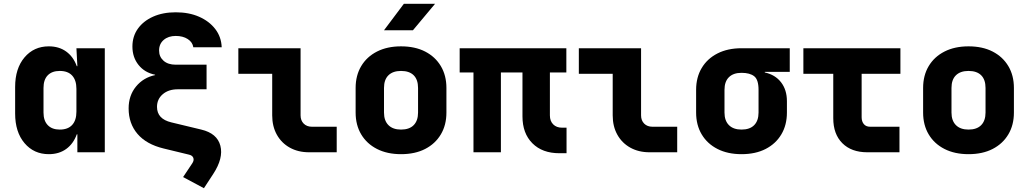

<svg xmlns="http://www.w3.org/2000/svg" viewBox="-20 -805 5440 1015"><path d="M238 10Q159 10 109.5 -48.5Q60 -107 60 -205V-345Q60 -443 109.5 -501.5Q159 -560 238 -560Q292 -560 330 -532.5Q368 -505 386 -455H389L384 -550H534V0H389V-95H386Q368 -45 330 -17.5Q292 10 238 10ZM296 -120Q339 -120 361.5 -144.5Q384 -169 384 -215V-335Q384 -381 361.5 -405.5Q339 -430 296 -430Q255 -430 232.5 -407Q210 -384 210 -340V-210Q210 -167 232.5 -143.5Q255 -120 296 -120Z M909 -615Q870 -615 845.5 -594Q821 -573 821 -538Q821 -505 844.5 -484Q868 -463 909 -463H1072V-333H920Q871 -333 840.5 -307Q810 -281 810 -240Q810 -176 886 -158L1044 -120Q1128 -100 1145 -34.5Q1162 31 1107 115L1058 190L948 131L996 59Q1007 43 1002 29.5Q997 16 977 12L845 -20Q754 -42 707 -97Q660 -152 660 -232Q660 -300 699 -347.5Q738 -395 800 -408V-410Q745 -421 712.5 -461.5Q680 -502 680 -559Q680 -613 709 -653.5Q738 -694 789.5 -717Q841 -740 909 -740Q979 -740 1032.5 -716.5Q1086 -693 1118 -651.5Q1150 -610 1152 -555H1002Q998 -582 972.5 -598.5Q947 -615 909 -615Z M1614 0Q1556 0 1512 -24.5Q1468 -49 1443.5 -93Q1419 -137 1419 -195V-415H1240V-550H1569V-195Q1569 -168 1585.5 -151.5Q1602 -135 1629 -135H1760V0Z M2100 10Q2027 10 1973 -17.5Q1919 -45 1889.5 -94.5Q1860 -144 1860 -210V-340Q1860 -406 1889.5 -455.5Q1919 -505 1973 -532.5Q2027 -560 2100 -560Q2174 -560 2227.5 -532.5Q2281 -505 2310.5 -455.5Q2340 -406 2340 -340V-210Q2340 -144 2310.5 -94.5Q2281 -45 2227.5 -17.5Q2174 10 2100 10ZM2100 -120Q2144 -120 2167 -143.5Q2190 -167 2190 -210V-340Q2190 -384 2167 -407Q2144 -430 2100 -430Q2057 -430 2033.5 -407Q2010 -384 2010 -340V-210Q2010 -167 2033.5 -143.5Q2057 -120 2100 -120ZM2010 -645 2115 -785H2280L2163 -645Z M2937 5Q2847 5 2794.5 -47.5Q2742 -100 2742 -190V-422H2628V0H2483V-422H2410V-550H2974V-422H2887V-195Q2887 -165 2904.5 -147.5Q2922 -130 2951 -130H2975V5Z M3414 0Q3356 0 3312 -24.5Q3268 -49 3243.5 -93Q3219 -137 3219 -195V-415H3040V-550H3369V-195Q3369 -168 3385.5 -151.5Q3402 -135 3429 -135H3560V0Z M3900 10Q3827 10 3773 -17.5Q3719 -45 3689.5 -94.5Q3660 -144 3660 -210V-330Q3660 -396 3689.5 -445.5Q3719 -495 3773 -522.5Q3827 -550 3900 -550H4155V-425H4023V-422Q4078 -410 4109 -370Q4140 -330 4140 -270V-210Q4140 -144 4110.5 -94.5Q4081 -45 4027.5 -17.5Q3974 10 3900 10ZM3900 -120Q3944 -120 3967 -143.5Q3990 -167 3990 -210V-330Q3990 -384 3967 -402Q3944 -420 3900 -420Q3857 -420 3833.5 -397Q3810 -374 3810 -330V-210Q3810 -167 3833.5 -143.5Q3857 -120 3900 -120Z M4565 0Q4481 0 4433 -48Q4385 -96 4385 -180V-415H4227V-550H4740V-415H4535V-185Q4535 -163 4546.5 -149Q4558 -135 4580 -135H4735V0Z M5100 10Q5027 10 4973 -17.5Q4919 -45 4889.5 -94.5Q4860 -144 4860 -210V-340Q4860 -406 4889.5 -455.5Q4919 -505 4973 -532.5Q5027 -560 5100 -560Q5174 -560 5227.5 -532.5Q5281 -505 5310.5 -455.5Q5340 -406 5340 -340V-210Q5340 -144 5310.5 -94.5Q5281 -45 5227.5 -17.5Q5174 10 5100 10ZM5100 -120Q5144 -120 5167 -143.5Q5190 -167 5190 -210V-340Q5190 -384 5167 -407Q5144 -430 5100 -430Q5057 -430 5033.5 -407Q5010 -384 5010 -340V-210Q5010 -167 5033.5 -143.5Q5057 -120 5100 -120Z"/></svg>

Font: JetBrains Mono NL ExtraBold
Style: Regular
Weight: 800
Designer: Philipp Nurullin, Konstantin Bulenkov
Foundry: JetBrains
Version: Version 2.304; ttfautohint (v1.8.4.7-5d5b)